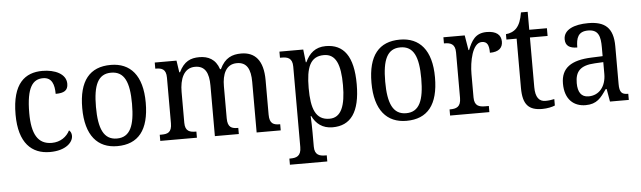

<svg xmlns="http://www.w3.org/2000/svg" viewBox="-53 -865 4371 1310"><g transform="rotate(-5 2133.0 -210.0)"><path d="M262 10C371 10 421 -43 421 -87C421 -105 414 -118 404 -126C383 -84 340 -51 280 -51C184 -51 144 -124 144 -266C144 -445 189 -496 258 -496C319 -496 335 -445 335 -382C393 -382 420 -398 420 -444C420 -512 343 -546 258 -546C140 -546 50 -479 50 -265C50 -69 138 10 262 10Z M723 10C867 10 942 -81 942 -269C942 -456 860 -546 726 -546C582 -546 507 -456 507 -269C507 -81 589 10 723 10ZM725 -42C635 -42 601 -120 601 -269C601 -418 634 -493 724 -493C815 -493 848 -418 848 -269C848 -120 816 -42 725 -42Z M1018 0H1269V-42H1267C1226 -42 1192 -49 1192 -109V-320C1192 -406 1220 -483 1298 -483C1367 -483 1392 -433 1392 -346V0H1556V-42H1553C1512 -42 1483 -51 1483 -114V-334C1483 -413 1508 -483 1585 -483C1653 -483 1678 -433 1678 -346V0H1843V-42H1840C1799 -42 1770 -51 1770 -114V-350C1770 -487 1713 -546 1619 -546C1559 -546 1508 -527 1473 -452H1467C1444 -522 1393 -546 1333 -546C1273 -546 1228 -527 1193 -455H1188L1176 -536H1027V-494H1030C1071 -494 1101 -485 1101 -426V-114C1101 -51 1072 -42 1031 -42H1018Z M1885 239H2141V197H2133C2093 197 2058 189 2058 130V34C2058 2 2057 -44 2055 -79H2059C2085 -26 2128 10 2198 10C2321 10 2387 -76 2387 -269C2387 -461 2321 -546 2199 -546C2127 -546 2085 -507 2058 -448H2054L2044 -536H1881V-494H1893C1933 -494 1966 -485 1966 -426V125C1966 188 1932 197 1892 197H1885ZM2182 -50C2087 -50 2058 -129 2058 -270C2058 -412 2087 -486 2181 -486C2262 -486 2293 -413 2293 -271C2293 -129 2262 -50 2182 -50Z M2704 10C2848 10 2923 -81 2923 -269C2923 -456 2841 -546 2707 -546C2563 -546 2488 -456 2488 -269C2488 -81 2570 10 2704 10ZM2706 -42C2616 -42 2582 -120 2582 -269C2582 -418 2615 -493 2705 -493C2796 -493 2829 -418 2829 -269C2829 -120 2797 -42 2706 -42Z M3003 0H3272V-42H3247C3207 -42 3173 -50 3173 -109V-270C3173 -353 3197 -481 3262 -481C3298 -481 3311 -458 3311 -403C3374 -403 3399 -431 3399 -472C3399 -518 3367 -546 3301 -546C3222 -546 3196 -495 3171 -434H3167L3150 -536H3004V-494H3007C3047 -494 3081 -485 3081 -426V-114C3081 -51 3048 -42 3006 -42H3003Z M3634 10C3668 10 3704 2 3721 -6V-50C3702 -46 3684 -43 3660 -43C3617 -43 3592 -73 3592 -143V-483H3713V-536H3592V-659H3546C3537 -606 3525 -577 3505 -554C3485 -532 3457 -522 3431 -520V-483H3501V-145C3501 -30 3542 10 3634 10Z M3931 10C4008 10 4037 -30 4076 -87H4083L4098 0H4227V-42H4224C4182 -42 4167 -58 4167 -114V-373C4167 -500 4110 -546 3996 -546C3900 -546 3827 -516 3827 -450C3827 -406 3855 -387 3908 -387C3908 -451 3922 -496 3991 -496C4064 -496 4075 -446 4075 -373V-313L3999 -310C3858 -305 3789 -256 3789 -150C3789 -41 3850 10 3931 10ZM3956 -48C3906 -48 3883 -83 3883 -145C3883 -223 3916 -264 4018 -269L4076 -272V-191C4076 -106 4029 -48 3956 -48Z"/></g></svg>

Font: Noto Serif Sinhala SemiCondensed
Style: Regular
Weight: 400
Width: 4
Designer: Jelle Bosma - Monotype Design Team
Foundry: Monotype Imaging Inc.
Version: Version 2.007